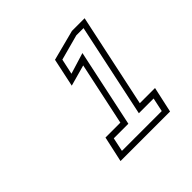

<svg xmlns="http://www.w3.org/2000/svg" viewBox="-93 -774 433 433"><g transform="rotate(-45 124.0 -557.5)"><path d="M59 -415 72.5 -476.5H120L152 -627L101.5 -613L116 -681L189 -700H229.5L182 -476.5H230.5L217 -415ZM77.5 -429H204.5L211.5 -462H164.5L212 -686H189L128 -669.5L120 -632.5L170.5 -648L131 -462H84.5Z"/></g></svg>

Font: Tourney Expanded Light
Style: Italic
Weight: 300
Width: 7
Italic angle: -12°
Designer: Tyler Finck
Foundry: Etcetera Type Co
Version: Version 1.010; ttfautohint (v1.8.3)